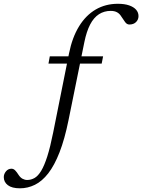

<svg xmlns="http://www.w3.org/2000/svg" viewBox="-201 -733 752 1014"><path d="M55 -397 62 -435.5H343.5L336 -397ZM161 -99Q140.5 2 113.5 71.2Q86.5 140.5 53.8 182.5Q21 224.5 -16.8 243Q-54.5 261.5 -95.5 261.5Q-138 261.5 -159.5 245Q-181 228.5 -181 202.5Q-181 186 -169.5 172Q-158 158 -140.5 158Q-129.5 158 -120.8 167Q-112 176 -103 190.5Q-93.5 205 -81.8 211.2Q-70 217.5 -57.5 217.5Q-37 217.5 -18.5 207Q0 196.5 16.5 169.2Q33 142 48.8 92.8Q64.5 43.5 80 -34L163.5 -451Q180.5 -535.5 216.5 -594Q252.5 -652.5 304.5 -682.8Q356.5 -713 421.5 -713Q457 -713 481.2 -704.5Q505.5 -696 518 -681.5Q530.5 -667 530.5 -648Q530.5 -629.5 517.5 -616.5Q504.5 -603.5 482 -603.5Q468.5 -603.5 458.8 -617.8Q449 -632 439.5 -646Q430.5 -661 417 -668.2Q403.5 -675.5 384 -675.5Q349 -675.5 321.5 -657.8Q294 -640 275 -603.5Q256 -567 244.5 -510.5Z"/></svg>

Font: Newsreader 24pt
Style: Italic
Weight: 400
Italic angle: -17°
Designer: Hugues Gentile
Foundry: Production Type
Version: Version 1.003